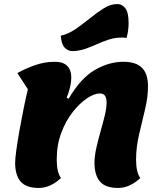

<svg xmlns="http://www.w3.org/2000/svg" viewBox="-20 -906 798 951"><path d="M172 25Q109 25 82 -7Q55 -39 55 -99Q55 -120 61 -163.5Q67 -207 76.5 -260.5Q86 -314 97 -368Q108 -422 118 -464L66 -544Q107 -567 154.5 -583.5Q202 -600 251 -600Q293 -600 313 -579.5Q333 -559 333 -524Q333 -498 326 -470Q319 -442 310 -422L320 -417Q379 -518 449 -559Q519 -600 592 -600Q653 -600 683 -570.5Q713 -541 713 -479Q713 -425 698.5 -364.5Q684 -304 669 -240.5Q654 -177 654 -115Q654 -53 675 -24Q622 25 565 25Q502 25 475 -7Q448 -39 448 -99Q448 -132 457 -172.5Q466 -213 478 -255Q490 -297 499 -334Q508 -371 508 -398Q508 -419 500.5 -431Q493 -443 474 -443Q447 -443 411 -419Q375 -395 340.5 -351.5Q306 -308 283.5 -248Q261 -188 261 -115Q261 -53 282 -24Q229 25 172 25ZM337 -653Q317 -653 300.5 -670Q284 -687 281 -729Q320 -738 356.5 -763.5Q393 -789 427.5 -817Q462 -845 495 -865.5Q528 -886 561 -886Q584 -886 600.5 -865.5Q617 -845 617 -791Q617 -774 614.5 -755Q612 -736 607 -718Q602 -719 595.5 -719.5Q589 -720 584 -720Q550 -720 519 -710Q488 -700 458.5 -686.5Q429 -673 399 -663Q369 -653 337 -653Z"/></svg>

Font: Lemon
Style: Regular
Weight: 400
Designer: Eduardo Rodriguez Tunni
Foundry: Eduardo Rodriguez Tunni
Version: Version 1.003; ttfautohint (v1.8.4.7-5d5b);gftools[0.9.24]